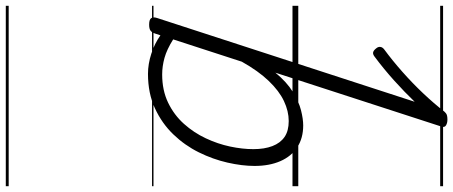

<svg xmlns="http://www.w3.org/2000/svg" viewBox="-471 -579 1565 663"><g transform="rotate(-90 311.5 -247.5)"><path d="M258 504Q251 513 240.5 510.5Q230 508 224.5 499Q219 490 227 480Q254 441 289.5 404Q325 367 365 331Q405 295 448 263Q456 257 462.5 258.5Q469 260 476 269Q482 276 481 283.5Q480 291 472 297Q434 325 395 359.5Q356 394 321 431Q286 468 258 504ZM210 17Q166 17 134.5 -3.5Q103 -24 86.5 -62Q70 -100 70 -151Q70 -194 81.5 -244.5Q93 -295 117 -343.5Q141 -392 179 -431.5Q217 -471 269 -495Q321 -519 388 -519Q422 -519 457.5 -507.5Q493 -496 521 -476L527 -494Q531 -506 537.5 -510.5Q544 -515 558 -515Q576 -515 580.5 -507.5Q585 -500 581 -488L261 496Q257 506 251 510.5Q245 515 230 515Q218 515 210 510Q202 505 206 494L392 -79Q360 -40 326 -19Q292 2 262 9.5Q232 17 210 17ZM128 -155Q128 -117 138.5 -89.5Q149 -62 170 -47.5Q191 -33 225 -33Q259 -33 294 -49.5Q329 -66 363.5 -102Q398 -138 430 -195L507 -432Q472 -454 443 -462Q414 -470 386 -470Q331 -470 288.5 -449.5Q246 -429 215.5 -395Q185 -361 165.5 -319.5Q146 -278 137 -235.5Q128 -193 128 -155ZM0 490H623V500H0ZM0 -20H623V0H0ZM0 -505H623V-500H0ZM0 -1010H623V-1000H0Z"/></g></svg>

Font: Playwrite RO Guides
Style: Regular
Weight: 400
Designer: Veronika Burian, José Scaglione
Foundry: TypeTogether
Version: Version 1.003